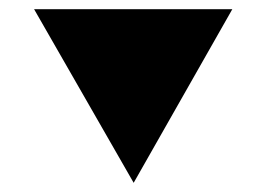

<svg xmlns="http://www.w3.org/2000/svg" viewBox="-20 -438 588 418"><path d="M485.8 -418 271 -40 54.2 -418Z"/></svg>

Font: Modern Pictograms
Style: Normal
Weight: 400
Designer: John Caserta
Foundry: John Caserta
Version: 1.000